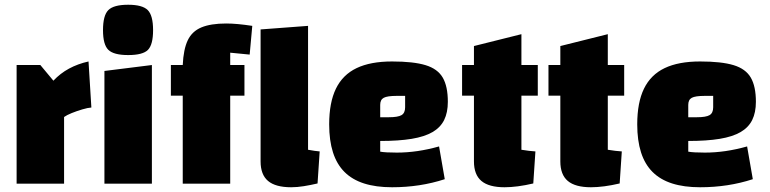

<svg xmlns="http://www.w3.org/2000/svg" viewBox="-20 -774 3245 809"><path d="M150 -500 205 -434Q234 -465 271 -485Q308 -505 353 -515L365 -321Q350 -320 326.5 -313Q303 -306 282 -297.5Q261 -289 250 -281V0H50V-500Z M420 -475 620 -500V0H420ZM520 -542Q459 -542 436.5 -564Q414 -586 414 -647Q414 -709 436.5 -731.5Q459 -754 520 -754Q580 -754 602.5 -731.5Q625 -709 625 -647Q625 -586 603.5 -564Q582 -542 520 -542Z M950 0H750V-500Q753 -566 771 -604Q789 -642 828.5 -658.5Q868 -675 933 -675Q956 -675 983 -672.5Q1010 -670 1043 -665L1032 -544L950 -552ZM1010 -500V-371H700V-500ZM1278 -143Q1293 -140 1305 -138.5Q1317 -137 1327 -136L1318 -1Q1288 6 1260 10.5Q1232 15 1207 15Q1141 15 1109.5 -11.5Q1078 -38 1078 -94V-650L1278 -665Z M1632 15Q1564 15 1514 -1Q1464 -17 1431.5 -49.5Q1399 -82 1383 -132Q1367 -182 1367 -250Q1367 -342 1395.5 -400.5Q1424 -459 1482.5 -487Q1541 -515 1632 -515Q1722 -515 1773 -499.5Q1824 -484 1845.5 -447Q1867 -410 1867 -345Q1867 -300 1851.5 -268.5Q1836 -237 1802.5 -217.5Q1769 -198 1714.5 -189Q1660 -180 1582 -180H1552V-280H1618Q1657 -280 1672 -289Q1687 -298 1687 -322V-370H1651Q1612 -370 1597 -362Q1582 -354 1582 -332V-135Q1603 -131 1652 -131Q1695 -131 1739.5 -137.5Q1784 -144 1830 -157L1854 -19Q1802 -2 1746.5 6.5Q1691 15 1632 15Z M2106 15Q2040 15 2008.5 -11.5Q1977 -38 1977 -94V-580L2177 -630V-143Q2194 -140 2208.5 -138.5Q2223 -137 2236 -136L2227 -1Q2193 7 2162.5 11Q2132 15 2106 15ZM1927 -371V-500H2246V-371Z M2470 15Q2404 15 2372.5 -11.5Q2341 -38 2341 -94V-580L2541 -630V-143Q2558 -140 2572.5 -138.5Q2587 -137 2600 -136L2591 -1Q2557 7 2526.5 11Q2496 15 2470 15ZM2291 -371V-500H2610V-371Z M2930 15Q2862 15 2812 -1Q2762 -17 2729.5 -49.5Q2697 -82 2681 -132Q2665 -182 2665 -250Q2665 -342 2693.5 -400.5Q2722 -459 2780.5 -487Q2839 -515 2930 -515Q3020 -515 3071 -499.5Q3122 -484 3143.5 -447Q3165 -410 3165 -345Q3165 -300 3149.5 -268.5Q3134 -237 3100.5 -217.5Q3067 -198 3012.5 -189Q2958 -180 2880 -180H2850V-280H2916Q2955 -280 2970 -289Q2985 -298 2985 -322V-370H2949Q2910 -370 2895 -362Q2880 -354 2880 -332V-135Q2901 -131 2950 -131Q2993 -131 3037.5 -137.5Q3082 -144 3128 -157L3152 -19Q3100 -2 3044.5 6.5Q2989 15 2930 15Z"/></svg>

Font: Changa ExtraLight ExtraBold
Style: Regular
Weight: 800
Version: Version 3.002; ttfautohint (v1.8.2)